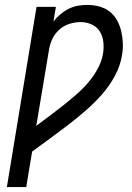

<svg xmlns="http://www.w3.org/2000/svg" viewBox="-20 -763 540 783"><path d="M8 0 129 -735H208L198 -675Q210 -691 226 -704.5Q242 -718 260 -727Q278 -736 297 -739.5Q316 -743 335 -743Q361 -743 385 -736.5Q409 -730 427.5 -715.5Q446 -701 457.5 -680Q469 -659 474.5 -635Q480 -611 481 -586Q482 -561 477 -535Q470 -493 448 -452.5Q426 -412 395.5 -377.5Q365 -343 330.5 -313Q296 -283 259 -254.5Q222 -226 185 -199Q148 -172 111 -145L87 0ZM128 -250Q155 -270 182.5 -290.5Q210 -311 237 -332.5Q264 -354 290 -376.5Q316 -399 338.5 -425Q361 -451 377.5 -481Q394 -511 400 -543Q404 -567 401.5 -591Q399 -615 387.5 -634Q376 -653 354.5 -663Q333 -673 309 -673Q286 -673 262.5 -665.5Q239 -658 220.5 -641Q202 -624 192 -601Q182 -578 179 -555Z"/></svg>

Font: Iosevka Oblique
Style: Regular
Weight: 400
Italic angle: -9°
Monospace: yes
Designer: Belleve Invis
Foundry: Belleve Invis
Version: Version 32.5.0; ttfautohint (v1.8.4)